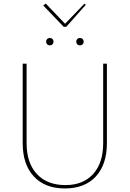

<svg xmlns="http://www.w3.org/2000/svg" viewBox="-20 -1053 731 1083"><path d="M339 -902 224 -1022 238 -1033 347 -919 456 -1032 464 -1026 354 -902ZM446 -803Q440 -797 431 -797Q422 -797 416 -803Q410 -809 410 -818Q410 -827 416 -833Q422 -839 431 -839Q440 -839 446 -833Q452 -827 452 -818Q452 -809 446 -803ZM276 -803Q270 -797 261 -797Q252 -797 246 -803Q240 -809 240 -818Q240 -827 246 -833Q252 -839 261 -839Q270 -839 276 -833Q282 -827 282 -818Q282 -809 276 -803ZM108 -246V-694H130V-246Q130 -134 188 -71.5Q246 -9 349 -9Q449 -9 505.5 -71.5Q562 -134 562 -246V-694H583V-246Q583 -125 520.5 -57.5Q458 10 346 10Q234 10 171 -57.5Q108 -125 108 -246Z"/></svg>

Font: Cantarell Thin
Style: Regular
Weight: 100
Designer: Dave Crossland, Nikolaus Waxweiler, Florian Fecher, Jacques Le Bailly, Eben Sorkin, Alexei Vanyashin, Alexios Zavras, Em
Version: Version 0.303